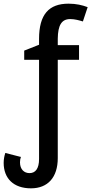

<svg xmlns="http://www.w3.org/2000/svg" viewBox="-27 -785 498 1047"><path d="M142 242C234 242 288 182 288 77V-459H404V-539H288V-574C289 -648 309 -681 356 -681C381 -681 405 -674 425 -668L451 -746C422 -757 388 -765 347 -765C240 -765 186 -707 186 -573V-541L105 -509V-459H186V82C186 135 166 159 134 159C105 159 82 139 82 100C82 88 84 79 87 71L2 49C-3 64 -7 83 -7 103C-7 188 47 242 142 242Z"/></svg>

Font: Noto Sans SemiCondensed Medium
Style: Regular
Weight: 500
Width: 4
Designer: Monotype Design Team
Foundry: Monotype Imaging Inc.
Version: Version 2.013